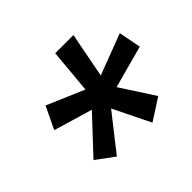

<svg xmlns="http://www.w3.org/2000/svg" viewBox="-110 -846 700 700"><g transform="rotate(-45 240.0 -496.0)"><path d="M193.8 -471.2 44.4 -515.6 85.4 -601.6 229.5 -540 245.1 -711.4H338.9L305.2 -536.6L463.4 -596.7L480 -510.3L315.9 -465.8L400.4 -335.4L316.9 -281.7L246.6 -424.8L137.7 -286.1L68.4 -337.4Z"/></g></svg>

Font: Robert Sans ExtraBold
Style: Italic
Weight: 800
Italic angle: -8°
Designer: Christian Robertson (extended by Adam Twardoch)
Foundry: Google
Version: Version 12.135;April 2, 2019;FontCreator 11.5.0.2425 64-bit;